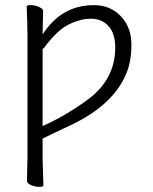

<svg xmlns="http://www.w3.org/2000/svg" viewBox="-20 -722 596 748"><path d="M149 1Q149 6 133 6Q117 6 101 -1Q85 -8 85 -17L87 -105V-590L86 -639L84 -697Q84 -702 100 -702Q116 -702 132 -695Q148 -688 148 -679Q148 -658 147 -643L146 -588L155 -601Q227 -702 346 -702Q410 -702 451 -658.5Q492 -615 492 -548Q492 -481 471 -433Q421 -315 263 -238Q220 -218 191 -204Q162 -190 146 -182V-105ZM146 -231Q232 -269 315 -329Q429 -409 429 -537Q429 -591 403 -620Q377 -649 334.5 -649Q292 -649 246.5 -626Q201 -603 152 -536Q150 -534 146 -531Z"/></svg>

Font: LXGW WenKai TC Light
Style: Regular
Weight: 300
Designer: LXGW / Fontworks Inc.
Foundry: LXGW / Fontworks Inc.
Version: Version 1.330